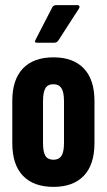

<svg xmlns="http://www.w3.org/2000/svg" viewBox="-20 -724 417 750"><path d="M189 6Q111 6 69.5 -37.5Q28 -81 28 -165V-330Q28 -413 69.5 -456.5Q111 -500 189 -500Q266 -500 307.5 -456.5Q349 -413 349 -330V-165Q349 -81 307.5 -37.5Q266 6 189 6ZM189 -100Q210 -100 220 -115Q230 -130 230 -166V-328Q230 -364 220 -379.5Q210 -395 189 -395Q167 -395 157.5 -379.5Q148 -364 148 -328V-166Q148 -130 157.5 -115Q167 -100 189 -100ZM125 -557Q112 -557 119 -569L184 -695Q189 -704 199 -704H283Q288 -704 290 -700Q292 -696 288 -690L208 -566Q202 -557 191 -557Z"/></svg>

Font: Sofia Sans Extra Condensed ExtraBold
Style: Regular
Weight: 800
Designer: Botio Nikoltchev, Ani Petrova
Foundry: lettersoup
Version: Version 4.101; ttfautohint (v1.8.4.7-5d5b)